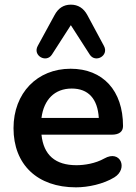

<svg xmlns="http://www.w3.org/2000/svg" viewBox="-20 -794 582 824"><path d="M355 -729C339 -759 315 -774 284 -774C253 -774 230 -759 214 -729L142 -597C119 -555 179 -522 203 -560L284 -686L365 -560C389 -522 449 -555 426 -597ZM306 10C358 10 424 -4 471 -33C531 -70 497 -153 428 -114C389 -92 342 -85 308 -85C218 -85 167 -128 158 -216H460C491 -216 508 -229 508 -253C508 -405 422 -499 283 -499C140 -499 38 -395 38 -244C38 -88 140 10 306 10ZM288 -414C359 -414 399 -370 404 -288H158C168 -366 214 -414 288 -414Z"/></svg>

Font: Nunito
Style: Bold
Weight: 700
Designer: Vernon Adams
Foundry: Vernon Adams
Version: Version 3.602